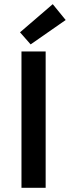

<svg xmlns="http://www.w3.org/2000/svg" viewBox="-20 -901 335 921"><path d="M83 0V-654H199V0ZM127 -688 76 -746 233 -881 295 -805Z"/></svg>

Font: Processing Sans Pro Semibold
Style: Regular
Weight: 600
Designer: Paul D. Hunt
Foundry: Adobe Systems Incorporated
Version: Version 2.020;PS 2.000;hotconv 1.0.86;makeotf.lib2.5.63406